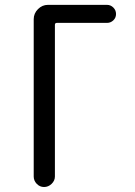

<svg xmlns="http://www.w3.org/2000/svg" viewBox="-20 -750 540 770"><path d="M115.2 -42V-672.9Q115.2 -696.3 132.3 -713.4Q149.4 -730.5 171.9 -730.5H409.2Q423.8 -730.5 434.6 -719.7Q445.3 -709 445.3 -693.8Q445.3 -678.7 434.6 -668.5Q423.8 -658.2 409.2 -658.2H208Q200.2 -658.2 200.2 -650.4V-42Q200.2 -25.4 187 -12.7Q173.8 0 156.7 0Q139.6 0 127.4 -12.7Q115.2 -25.4 115.2 -42Z"/></svg>

Font: Rounded Mgen+ 2m regular
Style: Regular
Weight: 400
Designer: [Source Han Sans]
Ryoko NISHIZUKA  (kana & ideographs); Paul D. Hunt (Latin, Greek & Cyrillic); Wenlong ZHANG  (bopomofo
Version: Version 1.059.20150602